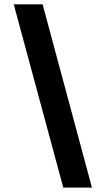

<svg xmlns="http://www.w3.org/2000/svg" viewBox="-20 -786 484 880"><path d="M270 73.7 43 -766.1H175.3L401.4 73.7Z"/></svg>

Font: Goblin
Style: Regular
Weight: 400
Designer: Riccardo De Franceschi
Foundry: Sorkin Type Co.
Version: Version 1.001